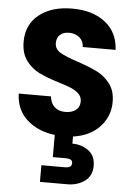

<svg xmlns="http://www.w3.org/2000/svg" viewBox="-63 -759 742 1079"><g transform="rotate(5 307.5 -219.0)"><path d="M572 -209Q572 -128 517.5 -69Q463 -10 367 4V44Q419 44 458 72.5Q497 101 497 158Q497 215 456 244.5Q415 274 358 274H204V180H335Q355 180 365 174Q375 168 375 154Q375 140 365 134.5Q355 129 335 129H264V4Q167 -8 106 -63.5Q45 -119 42 -210H224Q228 -171 251 -150.5Q274 -130 311 -130Q349 -130 371 -147.5Q393 -165 393 -196Q393 -222 375.5 -239Q358 -256 332.5 -267Q307 -278 260 -292Q192 -313 149 -334Q106 -355 75 -396Q44 -437 44 -503Q44 -601 115 -656.5Q186 -712 300 -712Q416 -712 487 -656.5Q558 -601 563 -502H378Q376 -536 353 -555.5Q330 -575 294 -575Q263 -575 244 -558.5Q225 -542 225 -511Q225 -477 257 -458Q289 -439 357 -417Q425 -394 467.5 -373Q510 -352 541 -312Q572 -272 572 -209Z"/></g></svg>

Font: Fz Poppins
Style: Bold
Weight: 700
Designer: Ninad Kale (Devanagari), Jonny Pinhorn (Latin)
Foundry: Indian Type Foundry
Version: Vit hóa bi Vntype.Com & FontZin.Com